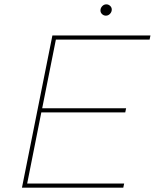

<svg xmlns="http://www.w3.org/2000/svg" viewBox="-20 -863 712 883"><path d="M105 -19H551L547 0H81L221 -700H672L668 -681H237L174 -365H560L556 -346H170ZM467 -791Q457 -791 449.5 -798Q442 -805 442 -815Q442 -826 450 -834.5Q458 -843 469 -843Q479 -843 486.5 -836Q494 -829 494 -819Q494 -808 486 -799.5Q478 -791 467 -791Z"/></svg>

Font: Montserrat Thin
Style: Italic
Weight: 100
Italic angle: -11.3°
Designer: Julieta Ulanovsky
Foundry: Julieta Ulanovsky
Version: Version 9.000; ttfautohint (v1.8.4.7-5d5b)